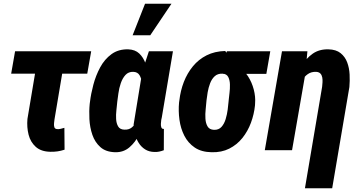

<svg xmlns="http://www.w3.org/2000/svg" viewBox="-20 -802 1922 1025"><path d="M466.8 -528.3 445.8 -408.7H39.6L60.5 -528.3ZM187 -528.3H332L271 -165Q270 -157.7 268.6 -145.5Q267.1 -133.3 270 -123.5Q272.9 -113.8 284.7 -112.8Q294.9 -111.8 304.7 -114.5Q314.5 -117.2 323.7 -119.6L324.7 -2.9Q305.7 3.4 287.1 6.1Q268.6 8.8 248.5 8.3Q199.2 7.3 170.9 -18.1Q142.6 -43.5 132.6 -83Q122.6 -122.6 126.5 -167Z M459 -248.5 460.4 -258.3Q465.3 -300.3 478.3 -349.4Q491.2 -398.4 514.6 -442.1Q538.1 -485.8 575.2 -512.9Q612.3 -540 665 -538.6Q701.7 -537.1 723.4 -516.4Q745.1 -495.6 756.8 -463.6Q768.6 -431.6 772.9 -394.8Q777.3 -357.9 777.1 -323.5Q776.9 -289.1 775.4 -265.1L773.9 -250Q768.1 -215.8 755.9 -171.1Q743.7 -126.5 723.1 -84.5Q702.6 -42.5 670.9 -15.4Q639.2 11.7 594.7 10.7Q544.9 9.3 515.9 -16.6Q486.8 -42.5 473.1 -82.3Q459.5 -122.1 457.3 -166.3Q455.1 -210.4 459 -248.5ZM606 -258.8 605 -248.5Q604 -234.9 601.3 -212.4Q598.6 -189.9 599.9 -166.7Q601.1 -143.6 610.6 -127.2Q620.1 -110.8 643.1 -109.9Q667.5 -108.4 683.3 -121.3Q699.2 -134.3 709 -154.3Q718.8 -174.3 723.9 -197Q729 -219.7 731.9 -237.8L735.8 -274.4Q736.8 -288.6 738.5 -311.8Q740.2 -335 737.5 -359.4Q734.9 -383.8 724.9 -400.6Q714.8 -417.5 691.9 -418.5Q666 -419.4 649.9 -401.9Q633.8 -384.3 624.8 -357.7Q615.7 -331.1 612.1 -303.7Q608.4 -276.4 606 -258.8ZM774.9 -528.3H903.3L843.8 -175.3Q842.3 -170.9 840.8 -161.4Q839.4 -151.9 838.9 -141.1Q838.4 -130.4 841.1 -122.6Q843.8 -114.7 851.1 -113.8Q852.5 -113.3 853.3 -113.8Q854 -114.3 855 -114.7L854.5 0Q841.8 4.9 829.8 7.3Q817.9 9.8 804.7 9.3Q775.9 8.8 754.9 -4.4Q733.9 -17.6 720.5 -39.1Q707 -60.5 700.2 -86.2Q693.4 -111.8 693.4 -137.7L740.2 -423.3ZM688 -613.8 754.4 -782.2H895.5L782.2 -613.8Z M936 -255.4 937.5 -265.6Q943.4 -317.9 961.4 -364.5Q979.5 -411.1 1009.8 -448Q1040 -484.9 1083 -506.6Q1126 -528.3 1182.1 -529.8Q1195.8 -514.6 1203.4 -499.5Q1210.9 -484.4 1220.9 -470.5Q1231 -456.5 1249.5 -446.3Q1282.2 -428.2 1303.5 -395.5Q1324.7 -362.8 1334.7 -324.2Q1344.7 -285.6 1341.8 -250.5L1341.3 -239.7Q1336.4 -191.9 1319.6 -146.5Q1302.7 -101.1 1273.9 -65.2Q1245.1 -29.3 1203.9 -8.5Q1162.6 12.2 1109.9 10.7Q1055.2 9.8 1019.5 -14.4Q983.9 -38.6 964.1 -77.4Q944.3 -116.2 938 -162.8Q931.6 -209.5 936 -255.4ZM1082.5 -266.1 1081.5 -255.9Q1080.6 -241.7 1077.9 -217.5Q1075.2 -193.4 1076.7 -168.7Q1078.1 -144 1088.1 -127Q1098.1 -109.9 1122.1 -108.9Q1147.5 -107.9 1162.4 -124.5Q1177.2 -141.1 1184.8 -166.5Q1192.4 -191.9 1195.6 -217.5Q1198.7 -243.2 1200.2 -259.8L1201.2 -270Q1202.1 -282.2 1205.1 -304.7Q1208 -327.1 1207.5 -350.6Q1207 -374 1198.5 -390.9Q1189.9 -407.7 1168 -408.7Q1142.1 -409.7 1126.2 -395Q1110.4 -380.4 1101.6 -357.2Q1092.8 -334 1088.6 -309.3Q1084.5 -284.7 1082.5 -266.1ZM1422.9 -528.3 1401.9 -407.7H1169.9L1190.9 -528.3Z M1609.9 -407.2 1539.1 0H1393.6L1485.4 -528.3H1621.1ZM1560.1 -282.2 1536.1 -281.7Q1541 -320.8 1554.4 -366Q1567.9 -411.1 1591.1 -450.9Q1614.3 -490.7 1649.4 -515.4Q1684.6 -540 1733.9 -538.6Q1774.4 -537.6 1798.3 -518.3Q1822.3 -499 1833.5 -469Q1844.7 -439 1846.4 -404.5Q1848.1 -370.1 1845.2 -337.4L1753.4 203.1H1607.9L1699.7 -338.9Q1700.7 -349.1 1701.7 -362.5Q1702.6 -376 1700.4 -388.4Q1698.2 -400.9 1690.7 -409.2Q1683.1 -417.5 1667.5 -418.5Q1641.6 -419.4 1623 -406.2Q1604.5 -393.1 1591.8 -371.6Q1579.1 -350.1 1571.8 -326.4Q1564.5 -302.7 1560.1 -282.2Z"/></svg>

Font: Roboto Condensed ExtraBold
Style: Italic
Weight: 800
Italic angle: -12°
Designer: Christian Robertson
Foundry: Google
Version: Version 3.008; 2023